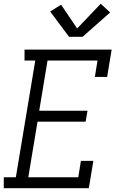

<svg xmlns="http://www.w3.org/2000/svg" viewBox="-25 -998 645 1018"><path d="M-5 0V-58H59L162 -677H105V-735H567L543 -590H478L492 -677H227L183 -411H439L429 -353H174L125 -58H390L404 -145H470L446 0ZM341 -803 241 -937 299 -973 384 -847 509 -978 559 -932 413 -803Z"/></svg>

Font: Iosevka Etoile Light Oblique
Style: Regular
Weight: 300
Italic angle: -9°
Designer: Belleve Invis
Foundry: Belleve Invis
Version: Version 15.5.2; ttfautohint (v1.8.4)